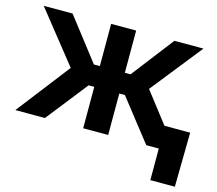

<svg xmlns="http://www.w3.org/2000/svg" viewBox="-97 -638 1036 916"><g transform="rotate(15 421.0 -180.0)"><path d="M8.8 0 211.9 -262.7 10.7 -515.6H153.3L314.5 -307.1H343.8V-515.6H467.3V-307.1H495.6L656.2 -515.6H799.8L598.6 -262.7L801.8 0H655.3L495.1 -204.6H467.3V0H343.8V-204.6H315.9L154.8 0ZM717.3 156.2V0H677.2V-111.8H842.3L838.4 156.2Z"/></g></svg>

Font: Inter Display SemiBold
Style: Regular
Weight: 600
Designer: Rasmus Andersson
Foundry: rsms
Version: Version 4.001;git-9221beed3